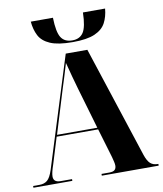

<svg xmlns="http://www.w3.org/2000/svg" viewBox="-98 -1005 919 1084"><g transform="rotate(-10 361.5 -463.0)"><path d="M367 -771Q283 -771 238 -790.5Q193 -810 175 -845Q157 -880 153 -926H280Q282 -843 302 -812Q322 -781 366 -781Q409 -781 429.5 -812Q450 -843 452 -926H579Q575 -880 556.5 -845Q538 -810 493.5 -790.5Q449 -771 367 -771ZM5 0V-10H42Q69 -10 86.5 -24.5Q104 -39 118 -82L316 -714H440L649 -75Q661 -39 677 -24.5Q693 -10 719 -10H723V0H397V-10H441Q464 -10 473 -18.5Q482 -27 482 -43Q482 -52 479 -65Q476 -78 472 -93L422 -261H184L137 -108Q130 -88 126 -71.5Q122 -55 122 -43Q122 -10 163 -10H228V0ZM188 -271H419L350 -507Q341 -539 329 -582Q317 -625 308 -662Q298 -627 285.5 -587.5Q273 -548 262 -513Z"/></g></svg>

Font: Noto Serif Display SemiCondensed ExtraBold
Style: Regular
Weight: 800
Width: 4
Designer: Monotype Design Team
Foundry: Monotype Imaging Inc.
Version: Version 2.009